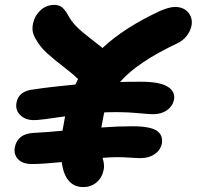

<svg xmlns="http://www.w3.org/2000/svg" viewBox="-20 -739 796 777"><path d="M108.9 -75.2Q71.8 -75.2 53.2 -94.7Q34.7 -114.3 40 -143.1Q50.8 -197.3 115.2 -201.2Q175.3 -204.1 232.9 -210Q237.3 -237.3 243.2 -267.1V-268.1Q143.1 -252.9 117.2 -252.9Q82.5 -252.9 61.8 -273.4Q41 -293.9 46.9 -324.2Q55.7 -370.6 115.2 -377Q182.6 -387.2 285.2 -397Q286.6 -400.4 295.9 -418.9Q274.9 -439.9 238 -468Q201.2 -496.1 172.1 -522.2Q143.1 -548.3 127 -577.1Q115.2 -596.2 112.5 -611.1Q109.9 -626 113.8 -644Q120.1 -675.3 143.8 -697.3Q167.5 -719.2 200.2 -719.2Q218.3 -719.2 230.5 -709.7Q242.7 -700.2 253.9 -680.2Q267.6 -654.3 287.8 -633.3Q308.1 -612.3 347.2 -582.3Q386.2 -552.2 395 -544.9Q482.9 -627.4 627.9 -694.8Q665.5 -710.9 688 -710.9Q722.7 -710.9 741.7 -688.7Q760.7 -666.5 754.9 -634.8Q750.5 -612.8 735.1 -593.3Q719.7 -573.7 698.2 -564Q534.7 -486.8 465.8 -407.2Q493.7 -408.2 550.8 -408.2Q626 -408.2 658.2 -388.4Q690.4 -368.7 684.1 -335Q678.7 -309.6 656.2 -293.2Q633.8 -276.9 600.1 -276.9Q583 -276.9 540.5 -281Q498 -285.2 456.1 -285.2Q418.9 -285.2 401.9 -284.2Q400.4 -279.8 397.9 -265.1Q391.1 -230 390.1 -223.1Q457 -228 515.1 -228Q587.4 -228 614.3 -210Q641.1 -191.9 634.8 -157.2Q628.9 -130.9 605.7 -115Q582.5 -99.1 548.8 -99.1Q534.2 -99.1 505.9 -101.1Q477.5 -103 454.1 -103Q426.8 -103 395 -100.1Q403.8 -73.2 399.9 -53.2Q393.6 -20.5 371.1 -1.2Q348.6 18.1 316.9 18.1Q279.8 18.1 257.8 -8.1Q235.8 -34.2 230 -83Q149.9 -75.2 108.9 -75.2Z"/></svg>

Font: Shantell Sans Normal
Style: Bold Italic
Weight: 700
Italic angle: -11.31°
Designer: Stephen Nixon, Anya Danilova, Shantell Martin
Foundry: Arrow Type
Version: Version 1.006;[559af2be0]